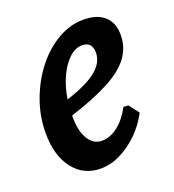

<svg xmlns="http://www.w3.org/2000/svg" viewBox="-97 -546 573 634"><g transform="rotate(-20 190.0 -229.0)"><path d="M364 -381Q364 -338 339.5 -304Q315 -270 262 -241.5Q209 -213 122 -185Q121 -134 138.5 -103.5Q156 -73 187 -73Q216 -73 243.5 -94.5Q271 -116 291 -154L308 -153L335 -118Q316 -81 286 -51.5Q256 -22 221.5 -5Q187 12 152 12Q92 12 56 -34.5Q20 -81 20 -160Q20 -219 40.5 -275Q61 -331 95.5 -375Q130 -419 174 -444.5Q218 -470 265 -470Q312 -470 338 -447Q364 -424 364 -381ZM232 -392Q208 -392 186.5 -372Q165 -352 149 -318Q133 -284 126 -240Q200 -264 233.5 -291.5Q267 -319 267 -353Q267 -392 232 -392Z"/></g></svg>

Font: Alegreya SemiBold
Style: Italic
Weight: 600
Italic angle: -7°
Designer: Juan Pablo del Peral
Foundry: Huerta Tipografica
Version: Version 2.009